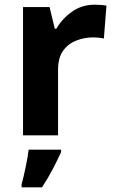

<svg xmlns="http://www.w3.org/2000/svg" viewBox="-20 -576 494 817"><path d="M383 -556Q394 -556 409 -555Q424 -554 433 -552L422 -412Q415 -414 401.5 -415.5Q388 -417 378 -417Q340 -417 305 -403.5Q270 -390 248.5 -360Q227 -330 227 -278V0H78V-546H191L213 -454H220Q244 -496 286 -526Q328 -556 383 -556ZM240 71Q225 104 205 142.5Q185 181 159 221H72V208Q80 179 89 136Q98 93 102 61H240Z"/></svg>

Font: Noto Sans Tamil
Style: Bold
Weight: 700
Designer: Jelle Bosma - Monotype Design Team
Foundry: Monotype Imaging Inc.
Version: Version 2.004; ttfautohint (v1.8.4.7-5d5b)